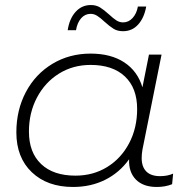

<svg xmlns="http://www.w3.org/2000/svg" viewBox="-20 -739 752 763"><path d="M668 -49 664 -7Q637 4 603 4Q549 4 520 -25.5Q491 -55 493 -106Q455 -53 398 -24.5Q341 4 270 4Q168 4 106.5 -54.5Q45 -113 45 -213Q45 -302 83 -373.5Q121 -445 188.5 -485.5Q256 -526 340 -526Q421 -526 474 -491Q527 -456 546 -392L572 -522H622L546 -144Q543 -126 543 -111Q543 -76 561.5 -57.5Q580 -39 616 -39Q646 -39 668 -49ZM525 -306Q525 -389 476.5 -435Q428 -481 340 -481Q270 -481 214.5 -446.5Q159 -412 127 -351.5Q95 -291 95 -216Q95 -133 143.5 -87Q192 -41 280 -41Q350 -41 405.5 -75Q461 -109 493 -169.5Q525 -230 525 -306ZM395 -653Q379 -668 366.5 -676Q354 -684 340 -684Q318 -684 302.5 -666.5Q287 -649 282 -619H249Q256 -665 280.5 -692Q305 -719 341 -719Q362 -719 377.5 -709.5Q393 -700 414 -681Q430 -666 442.5 -658Q455 -650 469 -650Q491 -650 507 -667.5Q523 -685 528 -713H561Q553 -668 529 -641.5Q505 -615 469 -615Q447 -615 431.5 -624.5Q416 -634 395 -653Z"/></svg>

Font: Montserrat Alternates Light
Style: Italic
Weight: 300
Italic angle: -11.3°
Designer: Julieta Ulanovsky
Foundry: Julieta Ulanovsky
Version: Version 7.200